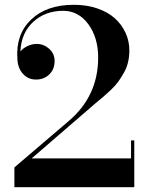

<svg xmlns="http://www.w3.org/2000/svg" viewBox="-20 -780 614 800"><path d="M539.5 0H40V-82.5L265.5 -275Q389 -379.5 389 -540Q389 -623.5 348 -679.2Q307 -735 243 -735Q169 -735 118.8 -689.2Q68.5 -643.5 65 -565.5Q76.5 -579.5 94.8 -588.2Q113 -597 133 -597Q162 -597 184.8 -576.8Q207.5 -556.5 207.5 -526Q207.5 -491 185.2 -469.8Q163 -448.5 130 -448.5Q97.5 -448.5 75.8 -472.2Q54 -496 52.5 -534.5Q45 -636 109.2 -698Q173.5 -760 287.5 -760Q341.5 -760 385.8 -744.8Q430 -729.5 458.8 -703.5Q487.5 -677.5 503.2 -643Q519 -608.5 519 -570Q519 -544.5 513.5 -521Q508 -497.5 496 -476.5Q484 -455.5 472.8 -439.8Q461.5 -424 441.8 -405.2Q422 -386.5 410.2 -376.5Q398.5 -366.5 376.5 -348.5L112 -120H526V-195H539.5Z"/></svg>

Font: Bodoni* 16pt Medium
Style: Regular
Weight: 500
Version: Version 2.3